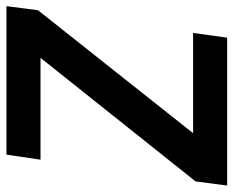

<svg xmlns="http://www.w3.org/2000/svg" viewBox="-86 -654 740 609"><g transform="rotate(90 284.5 -350.0)"><path d="M0 0 13 -100 403 -592H85L100 -700H569L556 -600L164 -108H487L471 0Z"/></g></svg>

Font: Host Grotesk
Style: Bold Italic
Weight: 700
Italic angle: -8°
Designer: Doğukan Karapınar
Foundry: Element Type
Version: Version 1.003; ttfautohint (v1.8.4.7-5d5b)